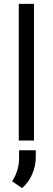

<svg xmlns="http://www.w3.org/2000/svg" viewBox="-20 -727 273 993"><path d="M77.1 0H155.8V-707H77.1ZM93.8 245.6Q126.5 219.2 145.8 175.5Q165 131.8 165 87.4V50.3H78.6V95.2Q77.6 157.2 42.5 210.4Z"/></svg>

Font: FAU Chimera
Style: Regular
Weight: 400
Version: Version 1.002;hotconv 1.0.117;makeotfexe 2.5.65602